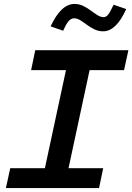

<svg xmlns="http://www.w3.org/2000/svg" viewBox="-20 -955 672 975"><path d="M10 0 32 -101H208L315 -599H138L159 -700H632L610 -599H435L328 -101H504L483 0ZM301 -799 237 -821Q290 -935 358 -935Q382 -935 402.5 -925Q423 -915 441 -901.5Q459 -888 475 -878Q491 -868 506 -868Q519 -868 529 -880.5Q539 -893 557 -931L621 -909Q570 -796 504 -796Q480 -796 459.5 -806Q439 -816 421.5 -829Q404 -842 388 -852Q372 -862 357 -862Q341 -862 328.5 -848Q316 -834 301 -799Z"/></svg>

Font: Red Hat Mono Medium
Style: Italic
Weight: 500
Italic angle: -12°
Monospace: yes
Designer: Pentagram, MCKL
Foundry: Pentagram, MCKL
Version: Version 1.023; ttfautohint (v1.8.3)